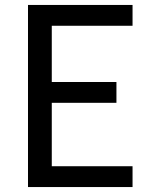

<svg xmlns="http://www.w3.org/2000/svg" viewBox="-20 -755 640 775"><path d="M93 0V-735H515V-651H189V-424H450V-340H189V-84H515V0Z"/></svg>

Font: Iosevka Fixed Curly Md Ex
Style: Regular
Weight: 500
Width: 7
Monospace: yes
Designer: Belleve Invis
Foundry: Belleve Invis
Version: Version 30.1.2